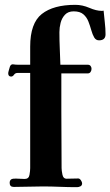

<svg xmlns="http://www.w3.org/2000/svg" viewBox="-20 -771 457 795"><path d="M417 -629Q417 -653 414 -678Q411 -703 409 -727Q406 -726 401 -726Q379 -726 350 -738.5Q321 -751 292 -751Q201 -751 153 -713Q105 -675 105 -578V-503H54Q45 -503 35 -504.5Q25 -506 21 -495Q20 -492 17 -481.5Q14 -471 14 -468Q14 -454 26 -454Q33 -454 38 -461.5Q43 -469 53 -469H105V-75Q105 -63 102 -46.5Q99 -30 82 -30Q70 -30 58 -31Q46 -32 34 -31Q20 -29 20 -14Q20 3 37 3Q67 3 97 2Q127 1 157 1Q192 1 227.5 2.5Q263 4 299 4Q306 4 313 0.5Q320 -3 320 -12Q320 -17 315 -24.5Q310 -32 304 -32Q292 -32 279.5 -31.5Q267 -31 255 -31Q242 -31 238.5 -48Q235 -65 235 -75Q235 -134 234.5 -194Q234 -254 234 -313V-467H343Q351 -467 355 -473Q359 -479 359 -486Q359 -493 355 -498Q351 -503 343 -503H230Q229 -537 227.5 -570.5Q226 -604 226 -638Q226 -657 231 -676.5Q236 -696 249 -710Q262 -724 285 -724Q311 -724 325 -712Q339 -700 346 -682Q353 -664 358 -646Q363 -628 370 -616Q377 -604 390 -604Q417 -604 417 -629Z"/></svg>

Font: UoqMunThenKhung
Style: Regular
Weight: 400
Designer: Font-Kai, 金井和夫, 宇文滿月
Foundry: Kazuo Kanai, Moonlit Owen
Version: Version 1.197